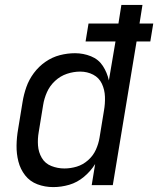

<svg xmlns="http://www.w3.org/2000/svg" viewBox="-20 -755 645 783"><path d="M197 8Q230 8 262.5 -1.5Q295 -11 322.5 -34Q350 -57 368 -86L354 0H440L537 -586H593L605 -659H549L561 -735H475L463 -659H341L329 -586H451L424 -427Q417 -459 399.5 -486Q382 -513 351 -525.5Q320 -538 286 -538Q255 -538 224 -530Q193 -522 165.5 -503Q138 -484 118 -457Q98 -430 87.5 -400Q77 -370 72 -339L54 -229Q48 -195 47.5 -161.5Q47 -128 55 -96.5Q63 -65 82.5 -40Q102 -15 132.5 -3.5Q163 8 197 8ZM242 -68Q215 -68 189.5 -78Q164 -88 150.5 -111Q137 -134 135 -161.5Q133 -189 138 -217L156 -327Q160 -353 171.5 -379Q183 -405 204.5 -425Q226 -445 253 -454Q280 -463 307 -463Q336 -463 360 -450.5Q384 -438 395.5 -413.5Q407 -389 408 -360.5Q409 -332 404 -304L386 -194Q382 -169 371 -144.5Q360 -120 339 -101.5Q318 -83 293 -75.5Q268 -68 243 -68Z"/></svg>

Font: Iosevka Sparkle Oblique
Style: Regular
Weight: 400
Italic angle: -9°
Designer: Belleve Invis
Foundry: Belleve Invis
Version: Version 4.5.0; ttfautohint (v1.8.3)